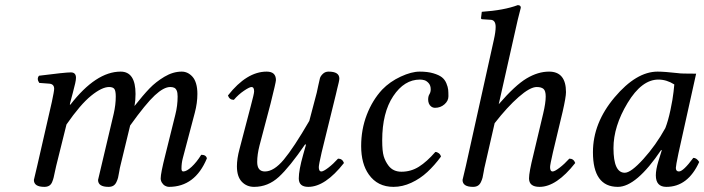

<svg xmlns="http://www.w3.org/2000/svg" viewBox="-20 -718 2744 748"><path d="M182 -321Q191 -363 191 -372Q191 -390 173 -392L133 -395Q122 -411 132 -423Q234 -436 256 -436Q276 -436 276 -415Q276 -407 273 -393.5Q270 -380 263.5 -355.5Q257 -331 254 -320L252 -311L254 -310Q354 -439 450 -439Q508 -439 508 -352Q508 -326 504 -305Q538 -348 562.5 -373.5Q587 -399 620.5 -419Q654 -439 688 -439Q700 -439 710.5 -434Q721 -429 730 -419Q739 -409 744 -392Q749 -375 749 -352Q749 -317 739 -279L692 -101Q687 -82 687 -61Q687 -50 694 -50Q707 -50 726.5 -68Q746 -86 764 -115Q783 -115 786 -101Q740 10 638 10Q631 10 623.5 6Q616 2 611 -6Q606 -14 606 -23Q606 -43 624 -114L663 -271Q672 -306 672 -342Q672 -357 668.5 -365Q665 -373 659 -376Q653 -379 643 -379Q618 -379 583 -346.5Q548 -314 487 -229L449 -72Q447 -65 444.5 -49.5Q442 -34 440 -26Q438 -18 433.5 -8.5Q429 1 421.5 5.5Q414 10 403 10Q362 10 362 -17Q362 -19 375 -72L423 -275Q431 -310 431 -342Q431 -364 425.5 -371.5Q420 -379 405 -379Q377 -379 335 -345Q293 -311 239 -233L199 -72Q197 -64 194 -49.5Q191 -35 189 -26.5Q187 -18 183 -8.5Q179 1 171.5 5.5Q164 10 153 10Q112 10 112 -17Q112 -19 125 -72Z M1289 -352 1233 -124Q1222 -76 1222 -67Q1222 -50 1232 -50Q1240 -50 1259 -64.5Q1278 -79 1297 -100Q1314 -100 1320 -83Q1247 10 1181 10Q1144 10 1144 -23Q1144 -55 1161 -115L1172 -154L1169 -156Q1108 -67 1066 -28.5Q1024 10 970 10Q941 10 922 -10Q903 -30 903 -70Q903 -100 913 -137L957 -305Q970 -353 970 -362Q970 -379 960 -379Q952 -379 930.5 -364.5Q909 -350 891 -329Q874 -329 868 -346Q941 -439 1019 -439Q1055 -439 1055 -406Q1055 -398 1034 -314L991 -151Q982 -116 982 -87Q982 -50 1012 -50Q1047 -50 1085.5 -96Q1124 -142 1185 -247L1214 -357Q1216 -365 1220 -385Q1224 -405 1226.5 -413.5Q1229 -422 1238 -430.5Q1247 -439 1260 -439Q1302 -439 1302 -412Q1302 -407 1299.5 -396Q1297 -385 1293.5 -371.5Q1290 -358 1289 -352Z M1513 10Q1451 10 1417 -38Q1387 -80 1387 -149Q1387 -214 1409 -271Q1431 -328 1469 -369Q1499 -400 1541 -419.5Q1583 -439 1615 -439Q1646 -439 1668 -432.5Q1690 -426 1701.5 -417Q1713 -408 1719 -393.5Q1725 -379 1726 -368.5Q1727 -358 1727 -343Q1727 -325 1711.5 -311.5Q1696 -298 1675 -298Q1667 -298 1660.5 -302.5Q1654 -307 1651 -314.5Q1648 -322 1648 -330Q1648 -343 1653 -351Q1658 -359 1658 -370Q1658 -385 1650 -394Q1642 -403 1633.5 -405.5Q1625 -408 1616 -408Q1555 -408 1512 -343.5Q1469 -279 1469 -171Q1469 -129 1475 -109Q1481 -89 1494 -72Q1512 -49 1544 -49Q1581 -49 1612 -68.5Q1643 -88 1676 -126Q1683 -126 1689.5 -121Q1696 -116 1698 -108Q1673 -74 1645 -48Q1617 -22 1582.5 -6Q1548 10 1513 10Z M1869 -72Q1867 -65 1864.5 -49.5Q1862 -34 1860 -26Q1858 -18 1853.5 -8.5Q1849 1 1841.5 5.5Q1834 10 1823 10Q1782 10 1782 -17Q1782 -19 1795 -72L1904 -563Q1911 -594 1911 -613Q1911 -641 1890 -641L1859 -643Q1854 -643 1854 -648L1857 -672Q1944 -678 1997 -698Q2009 -698 2009 -688Q1998 -648 1984 -583L1923 -312Q1987 -386 2031.5 -412.5Q2076 -439 2119 -439Q2185 -439 2185 -359Q2185 -340 2172 -283L2134 -124Q2123 -76 2123 -67Q2123 -50 2133 -50Q2141 -50 2160 -64.5Q2179 -79 2198 -100Q2215 -100 2221 -83Q2148 10 2082 10Q2041 10 2041 -23Q2041 -47 2058 -115L2096 -275Q2106 -317 2106 -342Q2106 -364 2097.5 -371.5Q2089 -379 2071 -379Q2045 -379 2000.5 -340Q1956 -301 1907 -238Z M2622 -433Q2630 -431 2692 -431L2623 -120Q2613 -72 2613 -64Q2613 -50 2625 -50Q2642 -50 2681 -103Q2694 -103 2704 -87Q2660 10 2576 10Q2535 10 2535 -35Q2535 -57 2545 -90L2558 -132L2556 -134Q2459 10 2387 10Q2290 10 2290 -125Q2290 -239 2374.5 -339Q2459 -439 2542 -439Q2568 -439 2622 -433ZM2572 -219Q2583 -247 2592 -289.5Q2601 -332 2604 -360L2607 -389Q2577 -408 2545 -408Q2480 -408 2425 -317Q2370 -226 2370 -141Q2370 -45 2414 -45Q2438 -45 2486.5 -98.5Q2535 -152 2572 -219Z"/></svg>

Font: Linux Libertine O
Style: Italic
Weight: 400
Italic angle: -12°
Designer: Philipp H. Poll
Foundry: Philipp H. Poll
Version: Version 5.1.6